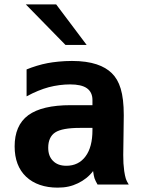

<svg xmlns="http://www.w3.org/2000/svg" viewBox="-20 -837 642 871"><path d="M276.9 -633.3H373L234.9 -816.9H97.2ZM241.2 14.2C277.8 14.2 305.7 7.8 333 -5.4C360.8 -18.6 384.3 -37.1 402.3 -61C403.8 -47.9 406.7 -34.7 408.7 -28.3C411.1 -21.5 416.5 -9.8 422.4 0H564C559.1 -7.3 553.2 -18.6 550.3 -28.3C548.3 -34.7 545.4 -47.9 543.5 -61C542.5 -69.3 541 -83.5 540 -96.2C539.6 -105 539.1 -120.1 539.1 -133.8C539.1 -157.2 541.5 -278.3 541.5 -314.5C541.5 -415.5 522.5 -470.7 486.8 -505.4C453.1 -538.1 397.5 -560.5 306.6 -560.5C264.2 -560.5 223.1 -555.7 196.8 -550.8C164.6 -544.9 127.4 -533.2 100.6 -522V-399.9C135.3 -418.9 170.4 -433.1 201.2 -441.4C232.9 -449.7 267.1 -454.1 297.9 -454.1C331.5 -454.1 357.4 -448.7 374.5 -436.5C390.1 -425.3 399.4 -407.7 399.4 -383.8V-359.9H300.3C213.9 -359.9 149.9 -344.7 108.4 -314.5C65.9 -283.2 46.4 -234.9 46.4 -172.9C46.4 -113.8 64 -67.9 98.6 -35.2C133.3 -2.4 182.6 14.2 241.2 14.2ZM281.2 -85C254.9 -85 235.4 -92.3 220.7 -106.9C206.1 -121.6 198.7 -140.6 198.7 -167C198.7 -198.7 209.5 -222.7 230.5 -236.3C251.5 -250 289.1 -256.8 342.3 -256.8H399.4V-247.1C399.4 -195.8 389.2 -156.2 368.2 -127.9C347.2 -99.1 317.4 -85 281.2 -85Z"/></svg>

Font: Hack
Style: Bold
Weight: 700
Monospace: yes
Designer: Christopher Simpkins
Foundry: Christopher Simpkins
Version: Version 2.010